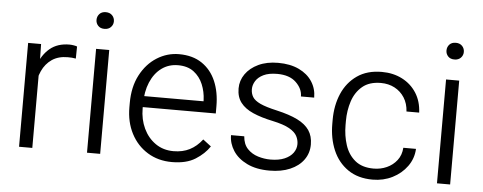

<svg xmlns="http://www.w3.org/2000/svg" viewBox="-49 -841 2448 973"><g transform="rotate(5 1175.0 -354.0)"><path d="M141.6 0H74.2V-528.3H140.1L141.6 -441.9ZM321.8 -470.2Q311 -472.2 301.8 -472.9Q292.5 -473.6 280.8 -473.6Q232.9 -473.6 200.4 -451.4Q168 -429.2 150.6 -391.1Q133.3 -353 130.9 -305.7L107.9 -295.9Q107.9 -363.8 126.7 -418.5Q145.5 -473.1 184.3 -505.6Q223.1 -538.1 283.7 -538.1Q293.9 -538.1 305.7 -536.1Q317.4 -534.2 322.8 -531.7Z M453.1 -717.8Q473.6 -717.8 485.6 -705.3Q497.6 -692.9 497.6 -674.8Q497.6 -657.7 485.6 -645.3Q473.6 -632.8 453.1 -632.8Q432.1 -632.8 420.7 -645.3Q409.2 -657.7 409.2 -674.8Q409.2 -692.4 420.7 -705.1Q432.1 -717.8 453.1 -717.8ZM486.8 0H419.9V-528.3H486.8Z M852.1 9.8Q782.2 9.8 728.3 -23.4Q674.3 -56.6 644 -115Q613.8 -173.3 613.8 -248V-269.5Q613.8 -352.1 645.5 -412.4Q677.2 -472.7 729.2 -505.4Q781.2 -538.1 841.3 -538.1Q911.1 -538.1 958.3 -506.1Q1005.4 -474.1 1029.1 -418.7Q1052.7 -363.3 1052.7 -292V-254.9H654.3V-311H985.4V-317.4Q983.9 -359.4 968.3 -397Q952.6 -434.6 921.4 -458.3Q890.1 -481.9 841.3 -481.9Q793.9 -481.9 757.8 -455.6Q721.7 -429.2 701.4 -381.3Q681.2 -333.5 681.2 -269.5V-248Q681.2 -192.4 702.9 -146.5Q724.6 -100.6 763.9 -73.2Q803.2 -45.9 855.5 -45.9Q902.3 -45.9 937.7 -64Q973.1 -82 1001 -118.2L1042.5 -86.4Q1017.1 -47.9 971.2 -19Q925.3 9.8 852.1 9.8Z M1348.6 9.8Q1280.8 9.8 1233.9 -13.2Q1187 -36.1 1163.1 -73.2Q1139.2 -110.4 1139.2 -152.3H1206.5Q1209.5 -112.3 1231.4 -89.1Q1253.4 -65.9 1285.2 -56.2Q1316.9 -46.4 1348.6 -46.4Q1391.1 -46.4 1420.2 -58.8Q1449.2 -71.3 1463.9 -91.8Q1478.5 -112.3 1478.5 -136.2Q1478.5 -157.2 1468.3 -177Q1458 -196.8 1429 -213.4Q1399.9 -230 1342.8 -242.2Q1284.2 -254.4 1242.4 -272.7Q1200.7 -291 1178.7 -319.6Q1156.7 -348.1 1156.7 -391.6Q1156.7 -431.6 1179.9 -464.8Q1203.1 -498 1245.6 -518.1Q1288.1 -538.1 1345.7 -538.1Q1407.2 -538.1 1451.4 -517.1Q1495.6 -496.1 1519 -460Q1542.5 -423.8 1542.5 -378.4H1475.1Q1475.1 -417.5 1441.7 -449.7Q1408.2 -481.9 1345.7 -481.9Q1302.7 -481.9 1275.9 -468.8Q1249 -455.6 1236.6 -435.3Q1224.1 -415 1224.1 -393.6Q1224.1 -371.6 1234.6 -354.2Q1245.1 -336.9 1274.2 -323.2Q1303.2 -309.6 1359.9 -296.9Q1424.3 -282.2 1465.3 -262Q1506.3 -241.7 1526.4 -212.2Q1546.4 -182.6 1546.4 -140.1Q1546.4 -96.2 1522 -62.3Q1497.6 -28.3 1453.1 -9.3Q1408.7 9.8 1348.6 9.8Z M1873.5 9.8Q1798.3 9.8 1747.3 -25.6Q1696.3 -61 1670.9 -120.8Q1645.5 -180.7 1645.5 -253.9V-274.4Q1645.5 -348.1 1671.1 -407.7Q1696.8 -467.3 1747.6 -502.7Q1798.3 -538.1 1873 -538.1Q1931.2 -538.1 1976.8 -514.6Q2022.5 -491.2 2049.6 -448.7Q2076.7 -406.2 2079.1 -349.1H2014.6Q2012.2 -389.6 1993.2 -419.4Q1974.1 -449.2 1943.1 -465.6Q1912.1 -481.9 1873 -481.9Q1814.5 -481.9 1779.3 -452.4Q1744.1 -422.9 1728.5 -375.5Q1712.9 -328.1 1712.9 -274.4V-253.9Q1712.9 -200.2 1728.3 -152.6Q1743.7 -105 1779.1 -75.7Q1814.5 -46.4 1873.5 -46.4Q1909.2 -46.4 1940.2 -60.3Q1971.2 -74.2 1991.7 -100.6Q2012.2 -127 2014.6 -164.6H2079.1Q2076.7 -115.2 2048.1 -75.7Q2019.5 -36.1 1973.9 -13.2Q1928.2 9.8 1873.5 9.8Z M2233.4 -717.8Q2253.9 -717.8 2265.9 -705.3Q2277.8 -692.9 2277.8 -674.8Q2277.8 -657.7 2265.9 -645.3Q2253.9 -632.8 2233.4 -632.8Q2212.4 -632.8 2200.9 -645.3Q2189.5 -657.7 2189.5 -674.8Q2189.5 -692.4 2200.9 -705.1Q2212.4 -717.8 2233.4 -717.8ZM2267.1 0H2200.2V-528.3H2267.1Z"/></g></svg>

Font: Heebo Light
Style: Regular
Weight: 300
Designer: Oded Ezer
Foundry: Ezer Type House
Version: Version 3.100